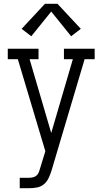

<svg xmlns="http://www.w3.org/2000/svg" viewBox="-20 -787 540 1012"><path d="M84 205V150H135Q145 150 156 147Q167 144 174.5 136.5Q182 129 185.5 118.5Q189 108 192 98L219 10L74 -475H21V-530H183V-475H136L250 -86L364 -475H317V-530H479V-475H426L251 114Q245 133 236 152Q227 171 211.5 184Q196 197 175.5 201Q155 205 135 205ZM145 -596 94 -635 217 -767H283L406 -635L355 -596L250 -726Z"/></svg>

Font: Iosevka Slab Light
Style: Regular
Weight: 300
Monospace: yes
Designer: Belleve Invis
Foundry: Belleve Invis
Version: Version 11.1.0; ttfautohint (v1.8.3)